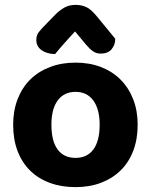

<svg xmlns="http://www.w3.org/2000/svg" viewBox="-20 -753 620 788"><path d="M545 -241Q545 -182 527 -134.5Q509 -87 475.5 -54Q442 -21 395 -3Q348 15 290 15Q232 15 184.5 -2.5Q137 -20 103.5 -53Q70 -86 52 -133.5Q34 -181 34 -241Q34 -299 52.5 -346.5Q71 -394 104.5 -427Q138 -460 185.5 -478Q233 -496 290 -496Q347 -496 394 -478Q441 -460 474.5 -426.5Q508 -393 526.5 -346Q545 -299 545 -241ZM290 -376Q243 -376 217 -341Q191 -306 191 -241Q191 -174 216.5 -139.5Q242 -105 290 -105Q338 -105 363.5 -140Q389 -175 389 -241Q389 -305 363 -340.5Q337 -376 290 -376ZM288 -624Q275 -610 264.5 -598.5Q254 -587 244.5 -576Q235 -565 225.5 -554.5Q216 -544 206 -531Q171 -532 150 -547.5Q129 -563 129 -589Q129 -608 139 -621Q149 -634 169 -654L208 -694Q225 -711 244.5 -722Q264 -733 290 -733Q314 -733 334 -724Q354 -715 379 -684L453 -594Q453 -569 438 -551Q423 -533 393 -533Q375 -533 361 -543Q347 -553 333 -570Z"/></svg>

Font: Baloo Tammudu 2
Style: Bold
Weight: 700
Designer: Maithili Shingre, Omkar Shende and Ek Type
Foundry: Ek Type
Version: Version 1.640;hotconv 1.0.111;makeotfexe 2.5.65597; ttfautoh